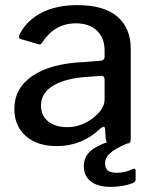

<svg xmlns="http://www.w3.org/2000/svg" viewBox="-20 -560 592 749"><path d="M504 98Q509 98 509 107V140Q509 148 502 152Q489 159 463.5 164Q438 169 411 169Q361 169 334 147.5Q307 126 307 88Q307 57 327 35Q347 13 397 -5Q394 -9 392 -20L390 -58Q388 -66 384 -66Q381 -66 373 -60Q300 10 202 10Q125 10 80.5 -29.5Q36 -69 36 -135Q36 -216 106.5 -264Q177 -312 307 -318L372 -323Q388 -325 388 -338V-363Q388 -412 358 -440.5Q328 -469 276 -469Q194 -469 145 -395Q142 -389 138.5 -387.5Q135 -386 128 -388L60 -408Q54 -410 54 -416Q54 -420 57 -427Q85 -481 142.5 -510.5Q200 -540 281 -540Q386 -540 438 -495Q490 -450 490 -370V-17Q490 -7 486.5 -3.5Q483 0 475 0Q429 20 409.5 37.5Q390 55 390 77Q390 96 400.5 105Q411 114 435 114Q469 114 497 100Q503 98 504 98ZM388 -249Q388 -265 374 -264L320 -260Q237 -255 188.5 -226.5Q140 -198 140 -148Q140 -109 168 -86.5Q196 -64 243 -64Q297 -64 345 -101Q388 -136 388 -171Z"/></svg>

Font: Libre Franklin Medium
Style: Regular
Weight: 500
Designer: Pablo Impallari, Rodrigo Fuenzalida
Foundry: Impallari Type
Version: Version 1.002; ttfautohint (v1.5)